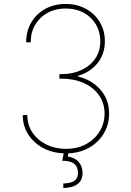

<svg xmlns="http://www.w3.org/2000/svg" viewBox="-20 -757 654 960"><path d="M309.7 9.9Q248.2 9.9 199.4 -14.9Q150.6 -39.8 122.2 -83.1Q93.8 -126.4 93.8 -181.8H116.5Q116.5 -132.8 142 -94.6Q167.6 -56.5 211.5 -34.6Q255.3 -12.8 309.7 -12.8Q367.5 -12.8 410.9 -36.6Q454.2 -60.4 478.5 -100.5Q502.8 -140.6 502.8 -188.9Q502.8 -241.1 475.1 -280.5Q447.4 -320 399 -341.8Q350.5 -363.6 288.4 -363.6H277V-386.4H288.4Q343 -386.4 386.7 -406.6Q430.4 -426.8 456 -463.8Q481.5 -500.7 481.5 -551.1Q481.5 -598 459.5 -634.9Q437.5 -671.9 398.6 -693.2Q359.7 -714.5 308.2 -714.5Q257.5 -714.5 218 -693Q178.6 -671.5 156.1 -633.3Q133.5 -595.2 133.5 -545.5H110.8Q110.8 -601.6 136.4 -644.9Q161.9 -688.2 206.5 -712.7Q251.1 -737.2 308.2 -737.2Q365.4 -737.2 409.6 -712.9Q453.8 -688.6 479 -646.5Q504.3 -604.4 504.3 -551.1Q504.3 -487.2 467.7 -441.4Q431.1 -395.6 369.3 -377.8V-375Q440.7 -356.9 483.1 -307.5Q525.6 -258.2 525.6 -188.9Q525.6 -133.2 498 -88.1Q470.5 -43 421.9 -16.5Q373.2 9.9 309.7 9.9ZM301.1 -2.8H323.9L318.9 25.6Q355.1 31.2 373.8 53.1Q392.4 74.9 392.8 108Q392.4 180 296.9 183.2L296.2 160.5Q335.9 159.1 352.8 146.5Q369.7 133.9 370 108Q369.3 45.1 291.2 46.9Z"/></svg>

Font: Inter Thin BETA
Style: Regular
Weight: 100
Designer: Rasmus Andersson
Foundry: rsms
Version: Version 3.011;git-f93a4a705